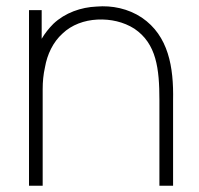

<svg xmlns="http://www.w3.org/2000/svg" viewBox="-20 -595 637 615"><path d="M434.4 -538.5C390.6 -567.7 338.5 -578.1 289.6 -574C239.6 -571.9 188.5 -554.2 151 -518.8C136.5 -504.2 124 -488.5 113.5 -470.8V-562.5H72.9V0H116.7V-309.4C116.7 -333.3 118.8 -356.2 124 -379.2C131.2 -420.8 150 -460.4 180.2 -487.5C209.4 -515.6 250 -530.2 291.7 -532.3C334.4 -534.4 376 -525 410.4 -503.1C481.3 -455.2 490.6 -375 490.6 -274V0H534.4V-274C536.5 -380.2 519.8 -480.2 434.4 -538.5Z"/></svg>

Font: Manrope Thin
Style: Regular
Weight: 100
Width: 4
Designer: Michael Sharanda
Foundry: Michael Sharanda
Version: Version 2.000;PS 002.000;hotconv 1.0.88;makeotf.lib2.5.64775